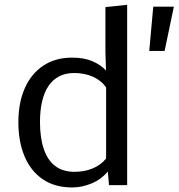

<svg xmlns="http://www.w3.org/2000/svg" viewBox="-20 -782 754 811"><path d="M285.2 9.8Q210.9 9.8 160.2 -25.1Q109.4 -60.1 83.5 -122.1Q57.6 -184.1 57.6 -265.6Q57.6 -348.1 84.7 -409.4Q111.8 -470.7 162.8 -504.6Q213.9 -538.6 284.7 -538.6Q335.4 -538.6 370.4 -523.4Q405.3 -508.3 427.7 -484.4L425.3 -563V-752L517.1 -761.7V0H440.4L435.5 -57.6Q406.7 -23.4 366 -6.8Q325.2 9.8 285.2 9.8ZM294.4 -56.2Q335.9 -56.2 370.4 -70.1Q404.8 -84 428.2 -112.3V-412.6Q407.7 -442.4 372.3 -458Q336.9 -473.6 293.9 -473.6Q257.3 -473.6 230.2 -459.7Q203.1 -445.8 185.1 -419.2Q167 -392.6 158 -354.2Q148.9 -315.9 148.9 -267.1Q148.9 -200.7 164.6 -153.6Q180.2 -106.4 212.6 -81.3Q245.1 -56.2 294.4 -56.2ZM610.4 -566.9 627.4 -753.9H714.4L675.3 -566.9Z"/></svg>

Font: Comme
Style: Regular
Weight: 400
Designer: Vernon Adams
Foundry: Vernon Adams
Version: Version 1.000;gftools[0.9.27]